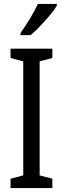

<svg xmlns="http://www.w3.org/2000/svg" viewBox="-20 -963 323 983"><path d="M248 0H34V-48L99 -65V-649L34 -666V-714H248V-666L183 -649V-65L248 -48ZM271 -934Q259 -913 235 -884.5Q211 -856 184.5 -828.5Q158 -801 137 -783H85V-794Q143 -876 174 -943H271Z"/></svg>

Font: Noto Sans ExtraCondensed
Style: Regular
Weight: 400
Width: 2
Designer: Monotype Design Team
Foundry: Monotype Imaging Inc.
Version: Version 2.013; ttfautohint (v1.8.4.7-5d5b)